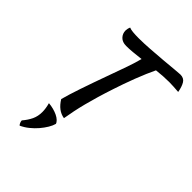

<svg xmlns="http://www.w3.org/2000/svg" viewBox="-295 -891 1394 1394"><g transform="rotate(45 401.5 -194.0)"><path d="M300 -606Q260 -606 238.5 -628.5Q217 -651 217 -683Q217 -691 219.5 -702Q222 -713 226 -721Q239 -715 264.5 -712.5Q290 -710 324 -710Q375 -710 439.5 -714.5Q504 -719 563 -724Q622 -729 667 -733.5Q712 -738 725 -738Q762 -738 778.5 -710.5Q795 -683 803 -637Q777 -639 751.5 -640.5Q726 -642 708 -642Q676 -642 643.5 -640Q611 -638 578 -634Q564 -605 547 -565.5Q530 -526 513.5 -483Q497 -440 482 -397.5Q467 -355 456 -321Q434 -255 417.5 -199Q401 -143 388.5 -94.5Q376 -46 367 -2Q358 42 351 84Q284 74 239 0Q247 -31 258.5 -67.5Q270 -104 285.5 -150.5Q301 -197 322 -256Q343 -315 370 -390Q380 -418 391 -448.5Q402 -479 412.5 -509Q423 -539 431.5 -567Q440 -595 446 -618Q404 -613 366.5 -609.5Q329 -606 300 -606ZM162 350Q156 345 151 333.5Q146 322 146 312Q176 277 192.5 242Q209 207 209 163Q209 128 197 84Q222 86 246.5 92.5Q271 99 290.5 108.5Q310 118 323 130.5Q336 143 339 155Q333 178 316.5 205.5Q300 233 277 260Q254 287 224.5 311Q195 335 162 350Z"/></g></svg>

Font: Sweet Mavka Script
Style: Regular
Weight: 500
Designer: Pablo Impallari/Anastassiya Vishnevskaya
Foundry: Pablo Impallari/ Anastassiya Vishnevskaya
Version: Version 2.0/www.impallari.com/   behance.net/sweetcherry